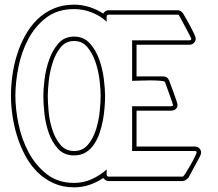

<svg xmlns="http://www.w3.org/2000/svg" viewBox="-20 -777 937 824"><path d="M298 -110Q255 -110 229 -138.5Q203 -167 189 -207.5Q175 -248 170.5 -291.5Q166 -335 166 -366Q166 -396 171.5 -439Q177 -482 191.5 -522.5Q206 -563 231.5 -591.5Q257 -620 298 -620Q339 -620 365 -591.5Q391 -563 405.5 -522.5Q420 -482 425.5 -439Q431 -396 431 -366Q431 -345 429 -318Q427 -291 422 -262.5Q417 -234 407.5 -206.5Q398 -179 383.5 -157.5Q369 -136 348 -123Q327 -110 298 -110ZM547 -129V-321H714Q715 -321 719 -322Q723 -323 723 -325Q723 -327 718 -341Q713 -355 707 -372.5Q701 -390 695 -405.5Q689 -421 688 -425Q686 -429 667 -430.5Q648 -432 624 -432Q600 -432 577.5 -431Q555 -430 547 -430V-604H793Q801 -604 801 -611Q801 -612 793.5 -626.5Q786 -641 777 -658Q768 -675 759.5 -690.5Q751 -706 749 -710Q747 -714 744 -714H446Q437 -714 437.5 -702Q438 -690 438 -684Q409 -710 373 -724Q337 -738 298 -738Q227 -738 179 -701.5Q131 -665 101.5 -609.5Q72 -554 59 -488.5Q46 -423 46 -366Q46 -310 59.5 -244.5Q73 -179 103 -123Q133 -67 181 -29.5Q229 8 298 8Q338 8 373.5 -8Q409 -24 438 -50Q438 -44 437.5 -31.5Q437 -19 446 -19H764Q767 -19 777 -34.5Q787 -50 797.5 -68.5Q808 -87 816 -103.5Q824 -120 824 -123Q824 -129 817 -129ZM843 -122Q843 -114 839 -109H840L788 -13V-14Q784 -9 777 -4.5Q770 0 764 0H446Q439 0 433 -4Q427 -8 423 -13Q395 6 363.5 16.5Q332 27 298 27Q249 27 209.5 9Q170 -9 140 -39Q110 -69 88.5 -109Q67 -149 53.5 -192.5Q40 -236 33.5 -281Q27 -326 27 -366Q27 -407 33 -452Q39 -497 52.5 -540.5Q66 -584 87.5 -623.5Q109 -663 139 -692.5Q169 -722 208.5 -739.5Q248 -757 298 -757Q331 -757 363 -747Q395 -737 423 -719Q432 -733 446 -733H744Q750 -733 756.5 -728.5Q763 -724 766 -719Q770 -712 779 -696.5Q788 -681 797 -664Q806 -647 813 -632Q820 -617 820 -611Q820 -600 812 -592.5Q804 -585 793 -585H566V-449H680Q699 -449 706 -431Q708 -425 714 -409.5Q720 -394 726 -377Q732 -360 737 -345.5Q742 -331 742 -327Q742 -315 733.5 -308.5Q725 -302 714 -302H566V-148H817Q828 -148 835.5 -140.5Q843 -133 843 -122ZM298 -129Q335 -129 357.5 -156Q380 -183 392 -221Q404 -259 408 -299.5Q412 -340 412 -366Q412 -391 407.5 -431Q403 -471 390.5 -508.5Q378 -546 356 -573.5Q334 -601 298 -601Q262 -601 240 -573.5Q218 -546 206 -508.5Q194 -471 189.5 -431Q185 -391 185 -366Q185 -340 188.5 -300Q192 -260 204 -222Q216 -184 238.5 -156.5Q261 -129 298 -129Z"/></svg>

Font: RonaldsonGothicLicht
Style: Regular
Weight: 400
Designer: Mr. Robertson for MacKellar, Smiths & Jordan Co. Philadelphia
Foundry: CAT-Fonts Peter Wiegel
Version: 1.000